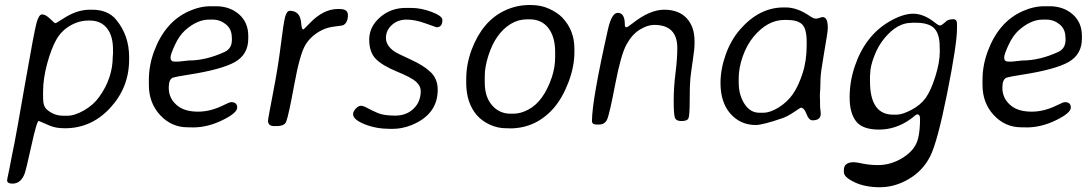

<svg xmlns="http://www.w3.org/2000/svg" viewBox="-20 -516 4430 779"><path d="M438.5 -314.9Q438.5 -371.1 413.6 -401.9Q388.7 -432.6 344.7 -432.6H338.9Q300.3 -432.6 264.9 -412.1Q229.5 -391.6 209 -356Q188.5 -320.3 171.6 -258.8Q154.8 -197.3 154.8 -144.5V-117.7Q154.8 -85 170.4 -71.3Q199.2 -46.4 236.8 -46.4H252.9Q283.2 -46.4 321.3 -68.4Q359.4 -90.3 382.3 -122.6Q437.5 -198.7 437.5 -287.1L438.5 -298.3ZM503.9 -285.2V-274.4Q503.9 -161.6 427.5 -78.6Q351.1 4.4 243.7 4.4Q206.5 4.4 182.6 -5.9L137.2 -25.4Q129.4 -25.4 107.7 73.7Q85.9 172.9 79.6 189.5Q64 229 30.8 229Q8.8 229 8.8 215.3Q8.8 211.9 17.6 171.4L28.3 115.7Q32.7 93.3 38.8 64Q44.9 34.7 81.8 -177Q118.7 -388.7 128.2 -423.1Q137.7 -457.5 150.4 -457.5Q165.5 -457.5 183.3 -439.7Q201.2 -421.9 204.6 -421.9Q208 -421.9 233.4 -438.5Q290 -476.6 344.2 -476.6H354Q418.5 -476.6 452.1 -435.1Q503.9 -371.6 503.9 -285.2Z M842.8 -436.5H828.6Q779.3 -436.5 730 -392.1Q707 -371.1 689.5 -333.3Q671.9 -295.4 671.9 -282.7Q671.9 -266.1 688 -266.1H704.1L745.1 -270.5Q815.9 -270.5 891.1 -305.2Q920.9 -318.8 920.9 -354.5V-361.3L920.4 -364.7Q920.4 -397.9 896.7 -417.2Q873 -436.5 842.8 -436.5ZM741.2 0.5Q675.8 0.5 629.9 -48.8Q584 -98.1 584 -171.4V-192.4Q584 -251 605.5 -308.6Q649.4 -426.3 744.6 -469.7Q790.5 -490.7 834.5 -490.7H856Q912.1 -490.7 949.7 -458Q987.3 -425.3 987.3 -370.1V-359.4Q987.3 -295.4 933.6 -264.6Q879.9 -233.9 744.6 -212.9Q691.9 -204.6 682.1 -201.2Q664.6 -194.8 664.6 -160.2Q664.6 -111.8 705.6 -83Q734.4 -63 784.2 -63Q834 -63 886.2 -88.9Q911.6 -101.6 918 -101.6Q942.4 -101.6 942.4 -79.6Q942.4 -57.6 882.3 -28.3Q822.3 1 762.7 1L752 0.5Z M1350.6 -479.5H1357.4Q1391.6 -479.5 1391.6 -455.1Q1391.6 -425.3 1374 -414.6Q1370.6 -412.1 1339.8 -408.7Q1309.1 -405.3 1286.6 -394Q1243.2 -372.6 1220 -335.2Q1196.8 -297.9 1174.1 -173.6Q1151.4 -49.3 1141.1 -22Q1134.3 -4.4 1101.1 -4.4H1092.8Q1067.4 -4.4 1067.4 -25.9Q1067.4 -33.7 1087.9 -139.2Q1108.4 -244.6 1119.4 -334.2Q1130.4 -423.8 1137 -448Q1143.6 -472.2 1155.8 -472.2Q1198.7 -472.2 1202.1 -420.9Q1204.1 -396.5 1210.4 -396.5Q1212.4 -396.5 1236.8 -421.9Q1292 -479.5 1350.6 -479.5Z M1687 -146Q1687 -168 1667.5 -185.1Q1647.9 -202.1 1590.1 -225.8Q1532.2 -249.5 1505.1 -276.6Q1478 -303.7 1478 -355.5Q1478 -407.2 1521.7 -445.6Q1565.4 -483.9 1626 -483.9H1647.9Q1688.5 -483.9 1731.7 -467.5Q1774.9 -451.2 1774.9 -435.1Q1774.9 -405.3 1751 -405.3Q1749.5 -405.3 1707 -420.9Q1664.6 -436.5 1629.4 -436.5Q1594.2 -436.5 1570.1 -414.8Q1545.9 -393.1 1545.9 -362.1Q1545.9 -331.1 1579.6 -307.6Q1591.3 -299.3 1645.3 -274.9Q1699.2 -250.5 1727.5 -223.1Q1755.9 -195.8 1755.9 -151.9Q1755.9 -50.8 1647.9 -7.8Q1610.4 6.8 1573.7 6.8H1562.5Q1505.9 6.8 1459.2 -12Q1412.6 -30.8 1412.6 -52.7Q1412.6 -64 1423.6 -75.4Q1434.6 -86.9 1444.3 -86.9Q1454.1 -86.9 1471.2 -77.4Q1488.3 -67.9 1512.9 -57.4Q1537.6 -46.9 1583.3 -46.9Q1628.9 -46.9 1658 -75Q1687 -103 1687 -146Z M2051.8 -54.7H2063Q2092.3 -54.7 2123.5 -71.3Q2185.5 -104 2218.8 -202.1Q2232.4 -243.2 2232.4 -283.7V-305.2Q2232.4 -366.2 2205.1 -401.9Q2177.7 -437.5 2129.4 -437.5H2118.2Q2082.5 -437.5 2052.2 -418.9Q1990.2 -380.9 1961.4 -290Q1946.8 -244.1 1946.8 -208.5V-180.7Q1946.8 -123 1976.3 -88.9Q2005.9 -54.7 2051.8 -54.7ZM2310.5 -318.8V-303.7Q2310.5 -245.6 2286.4 -182.4Q2262.2 -119.1 2228 -79.1Q2155.3 4.9 2048.8 4.9L2041 4.4H2033.2Q2000 4.4 1968 -10Q1936 -24.4 1915 -48.3Q1871.6 -98.6 1871.6 -179.7V-194.8Q1871.6 -255.9 1894 -315.4Q1937.5 -429.7 2025.9 -472.2Q2074.7 -495.6 2127 -495.6H2134.8Q2175.3 -495.6 2209 -480Q2242.7 -464.4 2261.7 -444.3Q2310.5 -393.1 2310.5 -318.8Z M2797.9 -335.9Q2797.9 -318.4 2790.8 -270.8Q2783.7 -223.1 2781 -197.3Q2778.3 -171.4 2778.3 -108.4Q2778.3 -45.4 2772.9 -35.2Q2767.6 -24.9 2744.9 -24.9Q2722.2 -24.9 2717.8 -39.8Q2713.4 -54.7 2713.4 -108.4Q2713.4 -162.1 2720.7 -219.5Q2728 -276.9 2728 -321.3Q2728 -415 2634.3 -415Q2606.9 -415 2575.4 -395.5Q2543.9 -376 2521.5 -334.7Q2499 -293.5 2475.8 -172.4Q2452.6 -51.3 2443.1 -31Q2433.6 -10.7 2409.7 -10.7H2399.9Q2381.8 -10.7 2381.8 -25.4Q2381.8 -108.4 2446.8 -397.5Q2461.9 -463.9 2486.3 -463.9Q2515.1 -463.9 2515.1 -416.5Q2515.1 -405.3 2520.8 -405.3Q2526.4 -405.3 2545.9 -420.9Q2616.2 -476.6 2674.8 -476.6Q2733.4 -476.6 2765.6 -442.4Q2797.9 -408.2 2797.9 -349.6Z M2977.1 -198.2V-182.1Q2977.1 -130.9 3000.5 -94.7Q3023.9 -58.6 3060.5 -58.6H3076.7Q3104.5 -58.6 3138.9 -79.8Q3173.3 -101.1 3195.8 -132.6Q3218.3 -164.1 3235.6 -216.3Q3252.9 -268.6 3252.9 -330.6V-346.2Q3252.9 -399.9 3234.1 -417.5Q3215.3 -435.1 3172.9 -435.1H3162.6Q3093.8 -435.1 3037.1 -366.7Q3009.8 -333.5 2993.4 -286.9Q2977.1 -240.2 2977.1 -198.2ZM3338.4 -406.7V-398.4Q3338.4 -386.2 3323.7 -302.2Q3309.1 -218.3 3309.1 -196.3Q3309.1 -174.8 3308.1 -158.2L3306.6 -133.8V-118.7L3307.1 -111.3V-97.2L3307.6 -78.1L3309.1 -66.4Q3310.1 -58.6 3310.1 -54.7Q3310.1 -27.8 3276.4 -27.8Q3261.7 -27.8 3252.2 -53.5Q3242.7 -79.1 3229 -79.1Q3227.5 -79.1 3201.7 -61.5Q3175.8 -43.9 3154.8 -36.6Q3074.2 -8.8 3046.4 -8.8Q2984.4 -8.8 2943.8 -54.4Q2903.3 -100.1 2903.3 -179.2Q2903.3 -234.9 2924.1 -293.7Q2944.8 -352.5 2981.9 -395.5Q3059.6 -485.4 3158.2 -485.8H3167.5Q3213.9 -485.8 3262.2 -453.1Q3280.8 -440.4 3289.1 -440.4Q3297.4 -440.4 3305.9 -443.6Q3314.5 -446.8 3316.9 -446.8Q3338.4 -446.8 3338.4 -406.7Z M3509.8 -186.5Q3509.8 -50.8 3603.5 -50.8H3618.2Q3641.1 -50.8 3678 -70.3Q3714.8 -89.8 3735.6 -118.4Q3756.3 -147 3774.7 -204.8Q3793 -262.7 3793 -306.2V-317.4L3792.5 -322.8V-328.1Q3792.5 -377.4 3771 -400.6Q3749.5 -423.8 3693.8 -423.8H3682.6L3676.8 -423.3Q3620.6 -423.3 3568.8 -361.3Q3543 -330.6 3526.9 -288.1Q3510.7 -245.6 3510.7 -217.8L3509.8 -207ZM3862.8 -399.4Q3862.8 -336.9 3823 -137.9Q3783.2 61 3753.7 118.9Q3724.1 176.8 3667.5 210.2Q3610.8 243.7 3550 243.7Q3489.3 243.7 3446.5 223.1Q3403.8 202.6 3403.8 182.6V173.8Q3403.8 142.1 3444.8 142.1Q3453.6 142.1 3481.2 147.9Q3508.8 153.8 3543.9 153.8Q3579.1 153.8 3613.8 139.2Q3648.4 124.5 3673.1 100.6Q3697.8 76.7 3705.3 44.7Q3712.9 12.7 3712.9 -35.2Q3712.9 -52.2 3700.7 -52.2L3692.4 -47.4L3682.6 -39.1L3671.9 -31.2Q3613.3 9.8 3546.4 9.8Q3479.5 9.8 3453.4 -23.7Q3427.2 -57.1 3427.2 -121.1Q3427.2 -184.6 3447.8 -246.1Q3489.3 -369.6 3585.9 -427.2Q3642.1 -460.4 3685.1 -460.4Q3728 -460.4 3772.5 -424.8Q3787.6 -412.6 3794.2 -412.6Q3800.8 -412.6 3821.3 -431.6Q3831.1 -438 3848.1 -438Q3862.8 -438 3862.8 -419.4Z M4225.1 -436.5H4210.9Q4161.6 -436.5 4112.3 -392.1Q4089.4 -371.1 4071.8 -333.3Q4054.2 -295.4 4054.2 -282.7Q4054.2 -266.1 4070.3 -266.1H4086.4L4127.4 -270.5Q4198.2 -270.5 4273.4 -305.2Q4303.2 -318.8 4303.2 -354.5V-361.3L4302.7 -364.7Q4302.7 -397.9 4279.1 -417.2Q4255.4 -436.5 4225.1 -436.5ZM4123.5 0.5Q4058.1 0.5 4012.2 -48.8Q3966.3 -98.1 3966.3 -171.4V-192.4Q3966.3 -251 3987.8 -308.6Q4031.7 -426.3 4127 -469.7Q4172.9 -490.7 4216.8 -490.7H4238.3Q4294.4 -490.7 4332 -458Q4369.6 -425.3 4369.6 -370.1V-359.4Q4369.6 -295.4 4315.9 -264.6Q4262.2 -233.9 4127 -212.9Q4074.2 -204.6 4064.5 -201.2Q4046.9 -194.8 4046.9 -160.2Q4046.9 -111.8 4087.9 -83Q4116.7 -63 4166.5 -63Q4216.3 -63 4268.6 -88.9Q4293.9 -101.6 4300.3 -101.6Q4324.7 -101.6 4324.7 -79.6Q4324.7 -57.6 4264.6 -28.3Q4204.6 1 4145 1L4134.3 0.5Z"/></svg>

Font: Averia Sans Libre Light
Style: Italic
Weight: 300
Italic angle: -8.5°
Version: Version 1.002